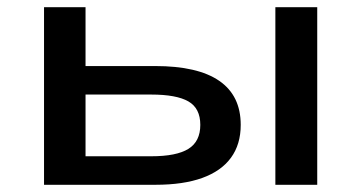

<svg xmlns="http://www.w3.org/2000/svg" viewBox="-20 -512 1001 532"><path d="M102 0V-492H217V-329H410Q528 -329 587.5 -288Q647 -247 647 -166Q647 -112 620 -75Q593 -38 540.5 -19Q488 0 411 0ZM217 -79H399Q469 -79 502 -99.5Q535 -120 535 -166Q535 -212 502 -231Q469 -250 399 -250H217ZM743 0V-492H859V0Z"/></svg>

Font: Nunito Sans 10pt Expanded SemiBold
Style: Regular
Weight: 600
Width: 7
Designer: Vernon Adams
Foundry: Vernon Adams
Version: Version 3.101;gftools[0.9.27]